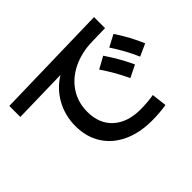

<svg xmlns="http://www.w3.org/2000/svg" viewBox="-159 -1005 1319 1319"><g transform="rotate(-45 500.0 -345.5)"><path d="M254 -298Q254 -400 300.5 -484.5Q347 -569 430 -620L31 -611V-718L874 -738V-631L747 -628Q641 -626 557.5 -585Q474 -544 427.5 -473Q381 -402 381 -310Q381 -195 453.5 -129Q526 -63 653 -63Q681 -63 718 -66Q755 -69 781 -74L794 36Q728 47 652 47Q532 47 442 4.5Q352 -38 303 -116Q254 -194 254 -298ZM731 -506Q799 -406 843 -309L754 -265Q710 -362 644 -458ZM887 -562Q954 -461 995 -362L906 -322Q865 -418 800 -516Z"/></g></svg>

Font: Enso SemiBold
Style: Regular
Weight: 600
Designer: Coji Morishita
Foundry: UNDERFOREST DESIGN
Version: Version 1.000